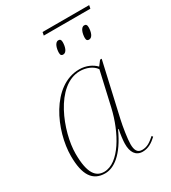

<svg xmlns="http://www.w3.org/2000/svg" viewBox="-199 -922 923 1035"><g transform="rotate(-30 262.0 -404.5)"><path d="M524 -819H234L230 -799H520ZM431 -658C453 -658 462 -690 462 -718C462 -733 456 -738 446 -738C424 -738 415 -702 415 -677C415 -662 422 -658 431 -658ZM270 -658C292 -658 301 -690 301 -718C301 -733 295 -738 285 -738C263 -738 254 -702 254 -677C254 -662 261 -658 270 -658ZM146 10C200 10 265 -32 324 -161H328C322 -135 317 -94 317 -76C316 -23 337 10 380 10C414 10 441 -7 468 -32L463 -40C434 -15 414 0 382 0C352 0 342 -22 342 -58C342 -90 353 -160 362 -200L438 -535H428L405 -505C382 -529 346 -546 304 -546C132 -546 32 -319 32 -163C32 -45 69 10 146 10ZM146 0C96 0 60 -36 60 -162C60 -295 150 -536 302 -536C340 -536 380 -521 399 -492L351 -281C319 -142 239 0 146 0Z"/></g></svg>

Font: Noto Serif Display Thin
Style: Italic
Weight: 100
Italic angle: -12°
Designer: Monotype Design Team
Foundry: Monotype Imaging Inc.
Version: Version 2.009